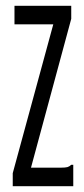

<svg xmlns="http://www.w3.org/2000/svg" viewBox="-20 -643 290 663"><path d="M24 -45 164 -559H30V-623H226V-578L87 -64H189Q206 -64 213 -66Q220 -68 226 -74H233V0H24Z"/></svg>

Font: Inconsolata UltraCondensed Medium
Style: Regular
Weight: 500
Width: 1
Monospace: yes
Designer: Raph Levien, Cyreal, Brenton Simpson
Foundry: Raph Levien, Cyreal, Google
Version: Version 3.001; ttfautohint (v1.8.2.53-6de2)